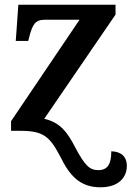

<svg xmlns="http://www.w3.org/2000/svg" viewBox="-20 -556 559 816"><path d="M407 240C482 240 519 200 519 149C519 107 492 88 453 87C453 142 437 167 398 167C361 167 341 148 300 71C268 9 237 -36 168 -51L471 -494V-536H58L47 -382H100L104 -398C118 -452 130 -472 169 -472H318L27 -41V0H66C164 0 191 23 237 111C275 188 318 240 407 240Z"/></svg>

Font: Noto Serif Semi
Style: Regular
Weight: 600
Designer: Monotype Design Team
Foundry: Monotype Imaging Inc.
Version: Version 1.002